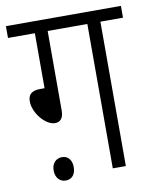

<svg xmlns="http://www.w3.org/2000/svg" viewBox="-75 -680 608 753"><g transform="rotate(-10 229.0 -303.5)"><path d="M158 -575H316V0H368V-575H458V-622H0V-575H107V-356H89C53 -356 41 -340 41 -315C41 -268 87 -214 124 -214C146 -214 158 -229 158 -258ZM86 -32C86 -2 104 15 126 15C151 15 166 -2 166 -32C166 -60 151 -78 127 -78C103 -78 86 -60 86 -32Z"/></g></svg>

Font: Noto Sans Condensed Light
Style: Italic
Weight: 300
Width: 3
Italic angle: -12°
Designer: Monotype Design Team
Foundry: Monotype Imaging Inc.
Version: Version 2.013